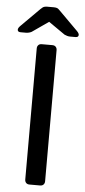

<svg xmlns="http://www.w3.org/2000/svg" viewBox="-75 -921 424 954"><g transform="rotate(5 137.0 -444.0)"><path d="M110 0Q99 0 93 -6.5Q87 -13 87 -23V-677Q87 -687 93 -693.5Q99 -700 110 -700H163Q174 -700 180 -693.5Q186 -687 186 -677V-23Q186 -13 180 -6.5Q174 0 163 0ZM0 -750Q-15 -750 -15 -762Q-15 -770 -4 -781L88 -873Q99 -884 106 -886Q113 -888 121 -888H153Q162 -888 169 -886Q176 -884 186 -873L278 -781Q289 -770 289 -762Q289 -750 274 -750H247Q240 -750 232.5 -752Q225 -754 219 -757L137 -814L55 -757Q50 -754 42 -752Q34 -750 27 -750Z"/></g></svg>

Font: RubikRegular
Style: Regular
Weight: 400
Designer: Hubert and Fischer
Foundry: Hubert and Fischer
Version: Version 2.300;gftools[0.9.30]